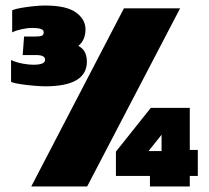

<svg xmlns="http://www.w3.org/2000/svg" viewBox="-20 -674 755 694"><path d="M143 -362Q130 -362 105 -364Q80 -366 56 -369.5Q32 -373 20 -378V-457Q40 -448 62 -444Q84 -440 101 -440Q143 -440 143 -458Q143 -475 111 -475H62L67 -542H109Q125 -542 131.5 -545Q138 -548 138 -558Q138 -573 98 -573Q79 -573 58.5 -568.5Q38 -564 24 -557V-637Q36 -642 56.5 -645.5Q77 -649 100.5 -651.5Q124 -654 143 -654Q220 -654 254.5 -629Q289 -604 289 -568Q289 -529 263 -508Q294 -493 294 -451Q294 -362 143 -362ZM93 0 428 -644H631L295 0ZM522 0V-38H399V-126L525 -284H666V-132H695V-38H666V0ZM517 -128H564V-187Z"/></svg>

Font: Kanit ExtraBold
Style: Regular
Weight: 800
Designer: Katatrad Team
Foundry: CadsonDemak
Version: Version 2.000; ttfautohint (v1.8.3)